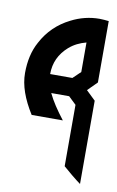

<svg xmlns="http://www.w3.org/2000/svg" viewBox="-64 -623 347 570"><g transform="rotate(10 109.0 -338.5)"><path d="M164 -509V-420L141 -398H74C74 -432 87 -460 113 -483C128 -496 145 -504 164 -509ZM218 -583C209 -584 199 -585 190 -585C161 -585 132 -578 105 -564C69 -546 41 -519 22 -483C7 -456 0 -424 0 -388C0 -351 14 -312 41 -269H135C114 -296 98 -320 87 -343H141L164 -321V-136C185 -118 199 -106 206 -101C213 -96 217 -93 218 -92V-343L190 -370L218 -398Z"/></g></svg>

Font: ABC-Love-Monogram
Style: Regular
Weight: 400
Designer: Sadat Fauzi
Foundry: Intuisi Creative
Version: Version 001.000